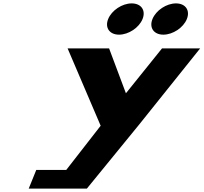

<svg xmlns="http://www.w3.org/2000/svg" viewBox="-20 -1110 1198 1130"><path d="M755 -1090C698.9 -1090 637.2 -1049 616.6 -998C596 -947 624.5 -906 680.6 -906C736.7 -906 798.4 -947 819 -998C839.6 -1049 811.1 -1090 755 -1090ZM1015.7 -1090C959.6 -1090 897.9 -1049 877.3 -998C856.7 -947 885.2 -906 941.3 -906C997.4 -906 1059.1 -947 1079.7 -998C1100.3 -1049 1071.8 -1090 1015.7 -1090ZM377.9 -825 572.4 -370 370 -110H193.5L149 0H284.3H491.2L798.2 -376L1157.8 -825H933.4L721.1 -561L622.1 -825Z"/></svg>

Font: Hussar
Style: BdWideOblFour
Weight: 700
Foundry: Cannot Into Space Fonts
Version: Version 2.00